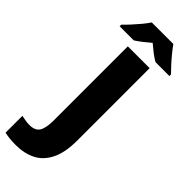

<svg xmlns="http://www.w3.org/2000/svg" viewBox="-444 -955 1208 1208"><g transform="rotate(45 159.5 -351.5)"><path d="M21 224Q-12 224 -36.5 221Q-61 218 -79 214V64Q-63 67 -45.5 70.5Q-28 74 -8 74Q44 74 62.5 42.5Q81 11 81 -53V-714H275V-70Q275 37 242.5 102Q210 167 153 195.5Q96 224 21 224ZM273 -927Q289 -904 311.5 -876.5Q334 -849 357.5 -823.5Q381 -798 398 -781V-767H274Q248 -782 225 -800Q202 -818 176 -840Q150 -818 128.5 -801Q107 -784 81 -767H-45V-781Q-26 -799 -2.5 -824.5Q21 -850 43.5 -877Q66 -904 81 -927Z"/></g></svg>

Font: Noto Sans Black
Style: Regular
Weight: 900
Designer: Monotype Design Team
Foundry: Monotype Imaging Inc.
Version: Version 2.007